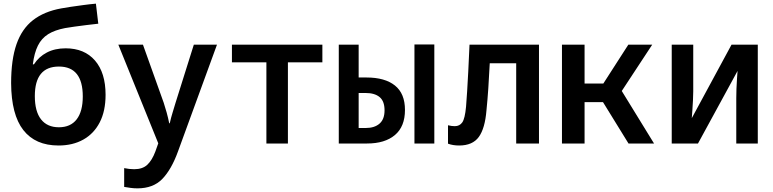

<svg xmlns="http://www.w3.org/2000/svg" viewBox="-20 -787 4240 1053"><path d="M301 11Q174 11 108 -73.5Q42 -158 41 -331Q41 -460 70.5 -544.5Q100 -629 161 -676.5Q222 -724 316 -741Q336 -745 367.5 -749.5Q399 -754 435.5 -759Q472 -764 506 -767L519 -657Q488 -654 454 -649.5Q420 -645 389 -641Q358 -637 337 -633Q280 -622 244 -599.5Q208 -577 188 -537Q168 -497 160 -434H166Q193 -476 237 -499Q281 -522 340 -522Q443 -522 501 -455Q559 -388 559 -267Q559 -178 527 -116Q495 -54 437 -21.5Q379 11 301 11ZM303 -89Q367 -89 400.5 -132.5Q434 -176 434 -258Q434 -422 303 -422Q171 -422 171 -260Q171 -176 205 -132.5Q239 -89 303 -89Z M734 246Q715 246 696.5 243.5Q678 241 661 238V135Q689 141 716 141Q762 141 788 116.5Q814 92 832 44L848 -1L629 -542H764L878 -223Q886 -199 894 -170Q902 -141 908 -111H911Q918 -142 926.5 -169.5Q935 -197 943 -224L1043 -542H1170L956 44Q920 143 870 194.5Q820 246 734 246Z M1441 0V-445H1252V-542H1748V-445H1559V0Z M2253 0V-543H2362V0ZM1838 0V-542H1947V-362H1990Q2091 -362 2146 -318Q2201 -274 2201 -184Q2201 -93 2146 -46.5Q2091 0 1993 0ZM1947 -85H1986Q2034 -85 2061.5 -109Q2089 -133 2089 -182Q2089 -232 2062 -254.5Q2035 -277 1985 -277H1947Z M2498 11Q2464 11 2437 1V-100Q2457 -95 2474 -95Q2501 -95 2515.5 -116Q2530 -137 2536 -202Q2539 -242 2542 -287Q2545 -332 2548 -393Q2551 -454 2555 -542H2936V0H2811V-440H2666Q2662 -361 2658 -301.5Q2654 -242 2648 -182Q2640 -83 2606 -36Q2572 11 2498 11Z M3062 0V-542H3186V-329H3289L3426 -542H3557L3390 -288L3567 0H3427L3287 -227H3186V0Z M3664 0V-542H3782V-286Q3782 -266 3780.5 -236.5Q3779 -207 3777 -179.5Q3775 -152 3774 -139L3992 -542H4136V0H4018V-249Q4018 -271 4019 -300Q4020 -329 4022 -356Q4024 -383 4025 -398L3808 0Z"/></svg>

Font: Noto Sans Mono SemiBold
Style: Regular
Weight: 600
Designer: Monotype Design Team
Foundry: Monotype Imaging Inc.
Version: Version 2.014; ttfautohint (v1.8.4.7-5d5b)